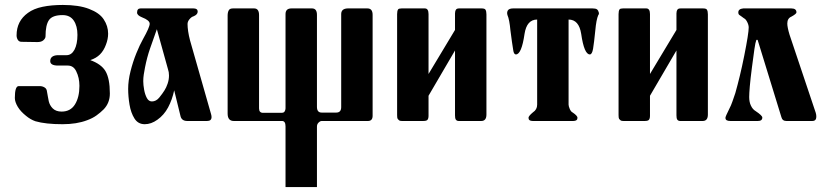

<svg xmlns="http://www.w3.org/2000/svg" viewBox="-20 -489 3337 776"><path d="M233 13Q164 13 123 1Q103 -6 85 -21Q75 -29 66.5 -38Q58 -47 52 -57Q40 -77 40 -93Q40 -140 55 -141H140Q152 -141 161 -135Q169 -130 170 -118Q172 -108 173.5 -98.5Q175 -89 177 -80Q181 -63 193 -51Q206 -38 229 -38Q265 -38 283 -67Q301 -96 301 -142Q301 -175 288 -201Q277 -224 254 -224H215Q183 -224 183 -242Q183 -264 212 -266H249Q269 -266 281 -288Q293 -311 293 -348Q293 -384 278 -406Q263 -428 233 -428Q192 -428 178 -408Q164 -388 164 -342Q164 -334 155 -326Q147 -319 131 -319L67 -320Q57 -320 52 -328Q47 -336 47 -346Q47 -404 93 -437Q116 -454 152 -461.5Q188 -469 234 -469Q299 -469 340 -453Q382 -437 399 -411Q417 -384 417 -353Q417 -331 408 -308Q404 -297 398 -287Q392 -277 384 -269Q369 -254 345 -246Q389 -230 406 -202Q424 -172 424 -111Q424 -73 399 -47Q386 -34 370 -22.5Q354 -11 332 -3Q290 13 233 13Z M565 13Q538 13 523.5 -10Q509 -33 503.5 -66Q498 -99 498 -130Q498 -163 507.5 -201Q517 -239 531 -273.5Q545 -308 558 -331Q585 -379 585 -393Q585 -407 554 -419Q534 -427 534 -438Q534 -455 548 -455H762Q779 -455 779 -442Q779 -430 762 -423Q754 -421 746 -411.5Q738 -402 738 -392Q738 -379 740.5 -362Q743 -345 748 -326L833 -28Q835 -21 835 -16Q835 0 817 0H737Q713 0 709 -22L684 -124Q676 -86 659.5 -55Q643 -24 616 -5Q591 13 565 13ZM559 -161Q559 -146 562.5 -126.5Q566 -107 573.5 -93Q581 -79 594 -79Q611 -79 624 -95Q637 -111 645 -124Q652 -135 657.5 -151Q663 -167 663 -184Q663 -198 659 -209L614 -371Q599 -329 586.5 -293Q574 -257 566 -216Q563 -201 561 -187.5Q559 -174 559 -161Z M1486 -21Q1486 0 1467 0H1280Q1274 0 1267 7Q1261 13 1261 23V267H1134V22Q1134 0 1120 0H925Q900 0 900 -30V-426Q900 -440 905 -448Q909 -455 922 -455H1007Q1027 -455 1027 -428V-51Q1027 -33 1043 -33H1117Q1127 -33 1130 -38Q1134 -44 1134 -51V-432Q1134 -455 1158 -455H1241Q1261 -455 1261 -429V-57Q1261 -34 1280 -34H1339Q1359 -34 1359 -56V-432Q1359 -454 1385 -455H1465Q1486 -455 1486 -429Z M1712 -190 1819 -368V-435Q1819 -444 1823 -450Q1826 -455 1836 -455H1926Q1939 -455 1942 -450Q1946 -444 1946 -431V-26Q1946 0 1925 0H1834Q1826 0 1822 -6Q1819 -11 1819 -23V-285L1712 -102V-21Q1712 -9 1707 -4Q1703 0 1690 0H1605Q1597 0 1594 -2Q1590 -5 1587 -9Q1585 -12 1585 -24V-432Q1585 -445 1589 -451Q1592 -455 1603 -455H1697Q1712 -455 1712 -432Z M2278 -410V-66Q2278 -60 2283 -48Q2288 -37 2295 -34Q2314 -21 2314 -13Q2314 0 2297 0H2133Q2116 0 2116 -13Q2116 -20 2134 -35Q2151 -46 2151 -66V-410Q2109 -410 2100 -352Q2088 -269 2065 -269Q2058 -269 2055 -282Q2054 -288 2052.5 -298Q2051 -308 2049 -321Q2046 -347 2043 -366Q2039 -410 2031 -428Q2028 -438 2032 -446Q2037 -455 2054 -455H2375Q2388 -455 2393 -451Q2398 -447 2400 -439Q2402 -432 2398 -428Q2390 -410 2386 -366Q2381 -316 2377 -292Q2373 -269 2364 -269Q2341 -269 2329 -352Q2320 -410 2278 -410Z M2607 -190 2714 -368V-435Q2714 -444 2718 -450Q2721 -455 2731 -455H2821Q2834 -455 2837 -450Q2841 -444 2841 -431V-26Q2841 0 2820 0H2729Q2721 0 2717 -6Q2714 -11 2714 -23V-285L2607 -102V-21Q2607 -9 2602 -4Q2598 0 2585 0H2500Q2492 0 2489 -2Q2485 -5 2482 -9Q2480 -12 2480 -24V-432Q2480 -445 2484 -451Q2487 -455 2498 -455H2592Q2607 -455 2607 -432Z M3277 -33Q3281 -19 3278 -9Q3275 0 3263 0H3158Q3142 0 3138 -16L3042 -328H3037Q3033 -318 3029 -290Q3025 -262 3019 -216Q3013 -170 3010.5 -140.5Q3008 -111 3008 -97Q3008 -76 3015 -62Q3022 -47 3034 -40Q3061 -22 3061 -14Q3061 0 3043 0H2932Q2922 0 2917 -3Q2912 -6 2912 -13Q2912 -18 2927 -48Q2935 -63 2940.5 -79.5Q2946 -96 2952 -113Q2961 -145 2970 -182Q2979 -219 2988 -264Q3006 -354 3006 -378Q3006 -388 3000 -400Q2994 -412 2987 -415Q2980 -420 2975.5 -423.5Q2971 -427 2969 -428Q2964 -431 2964 -439Q2964 -453 2984 -455H3178Q3199 -455 3199 -439Q3199 -433 3179 -422Q3162 -415 3162 -394Q3162 -379 3171 -349Z"/></svg>

Font: Shafarik
Style: Regular
Weight: 400
Version: Version 1.001; ttfautohint (v1.8.4.7-5d5b)